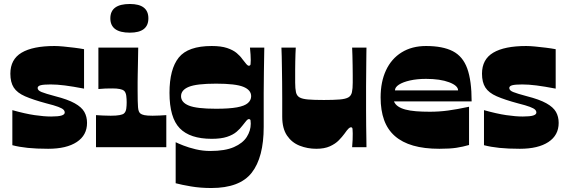

<svg xmlns="http://www.w3.org/2000/svg" viewBox="-20 -739 2849 964"><path d="M42 -10V-186Q106 -168 153.5 -161Q201 -154 237 -154Q273 -154 289 -159Q305 -164 305 -174Q305 -182 298.5 -188.5Q292 -195 272.5 -202.5Q253 -210 213 -220Q146 -238 106 -255.5Q66 -273 49 -299.5Q32 -326 32 -369Q32 -441 88.5 -474.5Q145 -508 254 -508Q272 -508 298.5 -505.5Q325 -503 353 -499.5Q381 -496 402 -492V-294Q345 -305 305.5 -310Q266 -315 234 -315Q199 -315 184 -311Q169 -307 169 -297Q169 -285 188.5 -277Q208 -269 257 -256Q320 -240 355 -220.5Q390 -201 403.5 -177Q417 -153 417 -122Q417 -60 365.5 -26Q314 8 222 8Q163 8 119.5 3.5Q76 -1 42 -10Z M462 0V-161Q479 -160 496.5 -159Q514 -158 536 -158Q564 -158 580 -161Q596 -164 602 -169Q607 -173 610 -179.5Q613 -186 614 -193.5Q615 -201 615.5 -209Q616 -217 616 -225Q616 -233 615.5 -241.5Q615 -250 614 -258Q613 -266 610 -273Q607 -280 602 -284Q596 -289 581.5 -292Q567 -295 545 -295Q525 -295 509 -294.5Q493 -294 474 -292V-500H674Q673 -446 672.5 -415Q672 -384 671.5 -365Q671 -346 671 -328Q671 -310 671 -283Q671 -253 671.5 -233Q672 -213 673 -200.5Q674 -188 677 -180.5Q680 -173 685 -169Q691 -164 704.5 -161Q718 -158 746 -158Q764 -158 781.5 -159Q799 -160 815 -161V0ZM632 -575Q534 -575 534 -647Q534 -719 632 -719Q725 -719 725 -647Q725 -575 632 -575Z M1041 205Q986 205 939 197Q892 189 862 181V-25Q874 -19 900.5 -8.5Q927 2 962.5 10.5Q998 19 1036 19Q1110 19 1154.5 -0.5Q1199 -20 1219 -51.5Q1239 -83 1239 -118Q1239 -127 1238 -134Q1237 -141 1229 -141Q1224 -141 1217 -133Q1210 -125 1197 -108Q1186 -93 1168 -77.5Q1150 -62 1120 -52Q1090 -42 1043 -42Q934 -42 882.5 -95Q831 -148 831 -273Q831 -392 877.5 -450Q924 -508 1043 -508Q1090 -508 1120 -498Q1150 -488 1168 -473Q1186 -458 1197 -442Q1210 -425 1217 -417Q1224 -409 1229 -409Q1237 -409 1238 -416.5Q1239 -424 1239 -437Q1239 -448 1238 -465Q1237 -482 1235 -500H1307Q1306 -436 1305 -378.5Q1304 -321 1304 -272.5Q1304 -224 1304 -187Q1304 -168 1304 -152Q1304 -136 1304 -123.5Q1304 -111 1304 -102Q1304 51 1244 128Q1184 205 1041 205ZM1065 -193Q1131 -193 1169.5 -200Q1208 -207 1224.5 -221.5Q1241 -236 1241 -256Q1241 -287 1202 -303Q1163 -319 1065 -319Q967 -319 928 -303Q889 -287 889 -256Q889 -225 928 -209Q967 -193 1065 -193Z M1568 8Q1524 8 1484.5 -7.5Q1445 -23 1421 -58.5Q1397 -94 1397 -153Q1397 -201 1397 -245Q1397 -289 1396.5 -327Q1396 -365 1395.5 -397.5Q1395 -430 1394.5 -455.5Q1394 -481 1393 -500H1465Q1464 -486 1463.5 -468Q1463 -450 1462.5 -430Q1462 -410 1462 -390Q1462 -370 1462 -353Q1462 -336 1462 -324Q1462 -294 1466 -276Q1470 -258 1484 -250Q1498 -242 1527 -239.5Q1556 -237 1606 -237Q1656 -237 1685.5 -239.5Q1715 -242 1729 -250Q1743 -258 1747 -276Q1751 -294 1751 -324Q1751 -339 1751 -361.5Q1751 -384 1750.5 -409.5Q1750 -435 1749.5 -459Q1749 -483 1748 -500H1820Q1820 -491 1819.5 -470.5Q1819 -450 1819 -422Q1819 -394 1818.5 -364Q1818 -334 1818 -305.5Q1818 -277 1818 -255Q1818 -223 1818 -184Q1818 -145 1818.5 -107Q1819 -69 1819.5 -40Q1820 -11 1820 0H1748Q1750 -19 1750.5 -37.5Q1751 -56 1751 -69Q1751 -83 1750 -91.5Q1749 -100 1742 -100Q1737 -100 1730 -93.5Q1723 -87 1709 -67Q1698 -52 1681 -34.5Q1664 -17 1636.5 -4.5Q1609 8 1568 8Z M2186 8Q2110 8 2054.5 -8Q1999 -24 1962.5 -56Q1926 -88 1908.5 -136.5Q1891 -185 1891 -250Q1891 -328 1918 -386Q1945 -444 1996.5 -476Q2048 -508 2119 -508Q2203 -508 2253.5 -482Q2304 -456 2326 -395Q2348 -334 2348 -230H1958Q1964 -215 1978.5 -205Q1993 -195 2015.5 -189Q2038 -183 2068.5 -180.5Q2099 -178 2138 -178Q2185 -178 2229.5 -184Q2274 -190 2335 -203V-11Q2304 -2 2271.5 3Q2239 8 2186 8ZM2280 -285Q2280 -309 2235 -326Q2190 -343 2119 -343Q2074 -343 2038.5 -335Q2003 -327 1983 -314Q1963 -301 1963 -285Z M2410 -10V-186Q2474 -168 2521.5 -161Q2569 -154 2605 -154Q2641 -154 2657 -159Q2673 -164 2673 -174Q2673 -182 2666.5 -188.5Q2660 -195 2640.5 -202.5Q2621 -210 2581 -220Q2514 -238 2474 -255.5Q2434 -273 2417 -299.5Q2400 -326 2400 -369Q2400 -441 2456.5 -474.5Q2513 -508 2622 -508Q2640 -508 2666.5 -505.5Q2693 -503 2721 -499.5Q2749 -496 2770 -492V-294Q2713 -305 2673.5 -310Q2634 -315 2602 -315Q2567 -315 2552 -311Q2537 -307 2537 -297Q2537 -285 2556.5 -277Q2576 -269 2625 -256Q2688 -240 2723 -220.5Q2758 -201 2771.5 -177Q2785 -153 2785 -122Q2785 -60 2733.5 -26Q2682 8 2590 8Q2531 8 2487.5 3.5Q2444 -1 2410 -10Z"/></svg>

Font: Ojuju ExtraLight ExtraBold
Style: Regular
Weight: 800
Version: Version 1.000